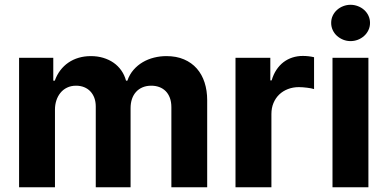

<svg xmlns="http://www.w3.org/2000/svg" viewBox="-20 -789 1633 809"><path d="M60.4 -545.5H204.5V-449.2H210.9Q219.5 -473.4 234 -492.5Q248.6 -511.7 267.9 -525Q287.3 -538.4 311.3 -545.5Q335.2 -552.6 362.9 -552.6Q391 -552.6 415.1 -545.3Q439.3 -538 458.5 -524.7Q477.6 -511.4 491.1 -492.2Q504.6 -473 511 -449.2H516.7Q525.9 -475.5 542.8 -494.9Q559.7 -514.2 581.5 -527Q603.3 -539.8 628.9 -546.2Q654.5 -552.6 681.1 -552.6Q723.4 -552.6 755.5 -538.7Q787.6 -524.9 809.3 -500.2Q831 -475.5 842 -441.4Q853 -407.3 853 -366.8V0H702.1V-337Q702.1 -359.7 695.7 -376.8Q689.3 -393.8 677.9 -405.2Q666.5 -416.5 651.1 -422.2Q635.7 -427.9 617.5 -427.9Q596.9 -427.9 580.6 -421Q564.3 -414.1 553.1 -401.6Q541.9 -389.2 536 -371.8Q530.2 -354.4 530.2 -333.1V0H383.5V-340.2Q383.5 -360.4 377.5 -376.6Q371.4 -392.8 360.6 -404.1Q349.8 -415.5 334.5 -421.7Q319.2 -427.9 300.4 -427.9Q279.1 -427.9 262.4 -419.7Q245.7 -411.6 234.6 -397.7Q223.4 -383.9 217.5 -365.8Q211.6 -347.7 211.6 -327.4V0H60.4Z M972.3 0V-545.5H1119V-450.3H1124.6Q1132.1 -475.9 1144.9 -495Q1157.7 -514.2 1174.7 -527.2Q1191.8 -540.1 1212.4 -546.7Q1233 -553.3 1255.7 -553.3Q1280.9 -553.3 1303.3 -547.9V-413.7Q1297.9 -415.5 1290.3 -416.9Q1282.7 -418.3 1274 -419.4Q1265.3 -420.5 1256.2 -421.2Q1247.2 -421.9 1239.3 -421.9Q1214.5 -421.9 1193.2 -413.7Q1171.9 -405.5 1156.4 -390.6Q1141 -375.7 1132.3 -354.9Q1123.6 -334.2 1123.6 -308.6V0Z M1381 0V-545.5H1532.3V0ZM1375.4 -692.5Q1375.4 -709.2 1382.1 -723.2Q1388.8 -737.2 1400.2 -747.3Q1411.6 -757.5 1426.3 -763.1Q1441.1 -768.8 1457 -768.8Q1473 -768.8 1487.9 -763.1Q1502.8 -757.5 1514.2 -747.3Q1525.6 -737.2 1532.3 -723.2Q1539.1 -709.2 1539.1 -692.5Q1539.1 -675.8 1532.3 -661.8Q1525.6 -647.7 1514 -637.4Q1502.5 -627.1 1487.7 -621.4Q1473 -615.8 1457 -615.8Q1441.1 -615.8 1426.3 -621.6Q1411.6 -627.5 1400.2 -637.6Q1388.8 -647.7 1382.1 -661.9Q1375.4 -676.1 1375.4 -692.5Z"/></svg>

Font: Inter P
Style: Bold
Weight: 700
Designer: Rasmus Andersson
Foundry: rsms
Version: Version 3.018;git-588b23468